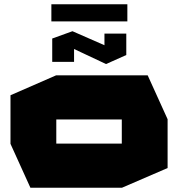

<svg xmlns="http://www.w3.org/2000/svg" viewBox="-20 -877 803 897"><path d="M243 -319V-525H670L763 -320V-319ZM122 0 29 -205V-206H549V0ZM29 -206V-432L242 -525H243V-206ZM549 0V-319H763V-92L550 0ZM224 -588V-696L326 -697V-588ZM468 -621V-720H570V-621ZM475 -578 224 -696V-697L318 -731H319L570 -621V-620L476 -578ZM220 -777V-857H575V-777Z"/></svg>

Font: Foldit ExtraBold
Style: Regular
Weight: 800
Version: Version 1.003